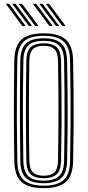

<svg xmlns="http://www.w3.org/2000/svg" viewBox="-20 -982 460 1009"><path d="M209.8 6.8Q128.2 6.8 92.4 -26.4Q56.5 -59.5 55.2 -135.8Q54 -211.2 53.5 -276.1Q53 -341 53 -402.2Q53 -463.5 53.5 -527.2Q54 -591 55.2 -664Q56.5 -740.5 92.4 -773.6Q128.2 -806.8 209.8 -806.8Q289.2 -806.8 325.9 -774.1Q362.5 -741.5 364.2 -664.2Q366 -577.2 366.8 -494Q367.5 -410.8 366.9 -323.1Q366.2 -235.5 364.2 -135.5Q362.5 -56.8 325.1 -25Q287.8 6.8 209.8 6.8ZM209.8 -6.2Q279.5 -6.2 313.2 -35.1Q347 -64 348.2 -136Q350 -227.8 350.8 -311Q351.5 -394.2 350.9 -479.8Q350.2 -565.2 348.2 -663.8Q347 -734.8 313.8 -764.2Q280.5 -793.8 209.8 -793.8Q136.5 -793.8 104.4 -763.4Q72.2 -733 71 -663.8Q69.5 -583.5 68.9 -506.1Q68.2 -428.8 68.6 -339.8Q69 -250.8 71 -136Q72 -63.8 106 -35Q140 -6.2 209.8 -6.2ZM209.8 -19.2Q145.2 -19.2 116.5 -46.4Q87.8 -73.5 86.8 -136Q85.8 -211.2 85.1 -276.1Q84.5 -341 84.5 -402.1Q84.5 -463.2 85.1 -527Q85.8 -590.8 86.8 -663.8Q87.8 -726.2 116.4 -753.5Q145 -780.8 209.8 -780.8Q272 -780.8 301.5 -754.2Q331 -727.8 332.5 -663.2Q335.2 -539.5 335.5 -411.9Q335.8 -284.2 332.5 -136.2Q331 -71 300.9 -45.1Q270.8 -19.2 209.8 -19.2ZM209.8 -32.5Q261.8 -32.5 288.6 -55Q315.5 -77.5 316.8 -136.8Q318.5 -226.8 319.1 -311.5Q319.8 -396.2 319.1 -482.4Q318.5 -568.5 316.8 -663Q315.2 -721.2 289.2 -744.4Q263.2 -767.5 209.8 -767.5Q153.5 -767.5 128.6 -743.4Q103.8 -719.2 102.8 -663.2Q101.2 -577 100.6 -494.1Q100 -411.2 100.4 -323.9Q100.8 -236.5 102.8 -136.2Q103.8 -80.8 128.6 -56.6Q153.5 -32.5 209.8 -32.5ZM209.8 -45.5Q162 -45.5 140.6 -66.8Q119.2 -88 118.5 -137.5Q114 -393.8 118.5 -663Q119.2 -714.5 142 -734.5Q164.8 -754.5 209.8 -754.5Q256 -754.5 277.9 -733.9Q299.8 -713.2 300.8 -662.8Q302.5 -577.5 303.2 -494.8Q304 -412 303.5 -324.4Q303 -236.8 300.8 -137.2Q299.8 -86.2 277.5 -65.9Q255.2 -45.5 209.8 -45.5ZM209.8 -58.5Q247.5 -58.5 265.9 -76.2Q284.2 -94 285 -138.5Q286.2 -226 286.9 -308.8Q287.5 -391.5 287.1 -477.6Q286.8 -563.8 285 -661.2Q284.2 -707 265.2 -724.2Q246.2 -741.5 209.8 -741.5Q171.8 -741.5 153.4 -723.9Q135 -706.2 134.2 -662.2Q132 -537.8 131.9 -412Q131.8 -286.2 134.2 -137.2Q135 -95 152.8 -76.8Q170.5 -58.5 209.8 -58.5ZM165.5 -845 78.2 -962H95.8L183 -845ZM97.8 -845 10.5 -962H28L115.2 -845ZM131.8 -845 44.2 -962H61.8L149.2 -845ZM307.8 -845 220.5 -962H238L325.2 -845ZM240 -845 152.8 -962H170.2L257.5 -845ZM274 -845 186.5 -962H204L291.5 -845Z"/></svg>

Font: Big Shoulders Inline Text
Style: Regular
Weight: 400
Designer: Patric King
Foundry: XO Type Co
Version: Version 1.000